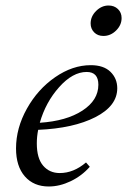

<svg xmlns="http://www.w3.org/2000/svg" viewBox="-20 -659 457 690"><path d="M351.6 -529.8Q331.1 -529.8 318.4 -542.7Q305.7 -555.7 305.7 -574.7Q305.7 -600.1 325.4 -619.6Q345.2 -639.2 370.1 -639.2Q390.6 -639.2 403.8 -626.5Q417 -613.8 417 -594.2Q417 -568.8 397.2 -549.3Q377.4 -529.8 351.6 -529.8ZM155.3 11.2Q101.1 11.2 69.3 -25.1Q37.6 -61.5 37.6 -125.5Q37.6 -198.7 76.7 -268.6Q115.7 -338.4 178.2 -381.6Q240.7 -424.8 306.2 -424.8Q352.5 -424.8 377 -400.9Q401.4 -377 401.4 -341.8Q401.4 -278.3 322.8 -238Q244.1 -197.8 117.2 -192.4Q112.3 -168.5 112.3 -143.6Q112.3 -90.3 135 -63.7Q157.7 -37.1 194.8 -37.1Q244.6 -37.1 289.1 -75.2L302.7 -59.6Q273.9 -26.9 234.1 -7.8Q194.3 11.2 155.3 11.2ZM291.5 -400.4Q241.2 -400.4 192.6 -345.9Q144 -291.5 123 -217.8Q218.8 -224.1 276.1 -261.5Q333.5 -298.8 333.5 -354.5Q333.5 -400.4 291.5 -400.4Z"/></svg>

Font: Elstob 18pt
Style: Italic
Weight: 400
Italic angle: -20°
Designer: Peter S. Baker
Version: Version 1.015